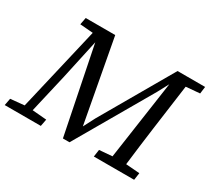

<svg xmlns="http://www.w3.org/2000/svg" viewBox="-147 -890 1213 1110"><g transform="rotate(30 459.5 -335.0)"><path d="M-16 0 -7 -47 85 -56 216 -616 129 -623 138 -670H335L437 -119L477 -196L751 -670H935L929 -623L837 -615L796 -315Q787 -251 779 -185.5Q771 -120 763 -55L855 -48L848 0H579L586 -48L672 -55L748 -580L709 -507L416 -1H372L256 -576L199 -314L139 -55L234 -47L225 0Z"/></g></svg>

Font: Source Serif 4 SmText
Style: Italic
Weight: 400
Italic angle: -12°
Designer: Frank Grießhammer
Foundry: Adobe
Version: Version 4.005;hotconv 1.1.0;makeotfexe 2.6.0